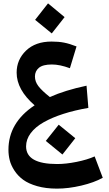

<svg xmlns="http://www.w3.org/2000/svg" viewBox="-20 -743 640 1132"><path d="M360.8 -642.1 285.2 -545.9 187 -626 263.2 -723.1ZM538.1 179.2 585.9 305.2Q534.7 333.5 459.2 351.3Q383.8 369.1 315.9 369.1Q250.5 369.1 199.2 354.5Q147.9 339.8 116.7 316.9Q85.4 293.9 65.2 262.9Q44.9 231.9 37.4 201.9Q29.8 171.9 29.8 140.1Q29.8 -20 184.1 -122.1Q78.1 -213.9 78.1 -314.9Q78.1 -391.1 133.5 -444.6Q189 -498 284.2 -498Q325.2 -498 357.7 -491.7Q390.1 -485.4 431.2 -469.2L392.1 -340.8Q332.5 -362.8 286.1 -362.8Q232.9 -362.8 209.5 -343.3Q186 -323.7 186 -292Q186 -261.7 206.5 -234.9Q227.1 -208 273.9 -170.9Q363.3 -210.9 490.2 -237.8L501 -106.9Q419.4 -92.8 353.3 -71.5Q287.1 -50.3 237.5 -22.2Q188 5.9 160.9 42.2Q133.8 78.6 133.8 120.1Q133.8 224.1 316.9 224.1Q368.7 224.1 431.6 211.4Q494.6 198.7 538.1 179.2ZM348.1 168 250 87.9 326.2 -7.8 423.8 71.8Z"/></svg>

Font: FiraGO SemiBold
Style: Italic
Weight: 600
Italic angle: -8°
Designer: bBox Type GmbH
Foundry: bBox Type GmbH
Version: Version 1.001;PS 001.001;hotconv 1.0.88;makeotf.lib2.5.64775